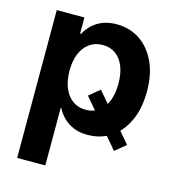

<svg xmlns="http://www.w3.org/2000/svg" viewBox="-110 -627 819 920"><g transform="rotate(15 299.0 -167.0)"><path d="M363.3 -215.8 552.7 7.8 499.5 51.8 310.5 -171.9ZM60.1 204.1V-529.3H197.3V-449.2H201.7Q214.8 -473.6 235.8 -493.9Q256.8 -514.2 286.9 -526.1Q316.9 -538.1 356 -538.1Q420.4 -538.1 470.5 -505.1Q520.5 -472.2 549.6 -410.9Q578.6 -349.6 578.6 -264.2Q578.6 -179.7 550 -117.9Q521.5 -56.2 471.4 -22.9Q421.4 10.3 355.5 10.3Q316.4 10.3 286.9 -2.2Q257.3 -14.6 236.3 -35.4Q215.3 -56.2 202.6 -81.5H199.7V204.1ZM317.4 -103.5Q355 -103.5 381.6 -123.3Q408.2 -143.1 422.6 -179.2Q437 -215.3 437 -264.6Q437 -314 422.6 -349.9Q408.2 -385.7 381.6 -405.3Q355 -424.8 317.4 -424.8Q279.3 -424.8 251.7 -405Q224.1 -385.3 209.2 -349.4Q194.3 -313.5 194.3 -264.6Q194.3 -216.3 209.2 -179.9Q224.1 -143.6 251.7 -123.5Q279.3 -103.5 317.4 -103.5Z"/></g></svg>

Font: Inter Cardless Tabular Bold
Style: Bold
Weight: 700
Designer: Rasmus Andersson
Foundry: rsms
Version: Version 4.000;git-4fc901f